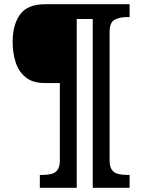

<svg xmlns="http://www.w3.org/2000/svg" viewBox="-20 -780 674 911"><path d="M169 111V50H182Q205 50 223.5 45.5Q242 41 253 26Q264 11 264 -20V-386H193Q135 -386 101.5 -413.5Q68 -441 54 -485.5Q40 -530 40 -582Q40 -662 75 -711Q110 -760 195 -760H595V-699H582Q548 -699 524 -686.5Q500 -674 500 -627V-20Q500 11 511 26Q522 41 541 45.5Q560 50 582 50H595V111H420V-690H344V111Z"/></svg>

Font: Noto Serif Tamil Black
Style: Italic
Weight: 900
Italic angle: -12°
Designer: Indian Type Foundry, Tom Grace, and the Monotype Design Team
Foundry: Monotype Imaging Inc.
Version: Version 2.003; ttfautohint (v1.8.4.7-5d5b)